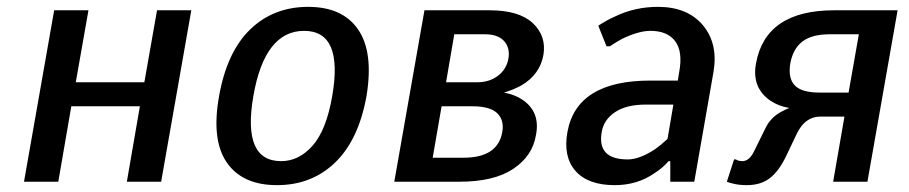

<svg xmlns="http://www.w3.org/2000/svg" viewBox="-20 -530 2650 560"><path d="M50 0 138 -500H238L201 -290H401L438 -500H538L450 0H350L388 -220H188L150 0Z M619 -250Q642 -379 710 -444.5Q778 -510 879 -510Q979 -510 1024.5 -444Q1070 -378 1049 -250Q1026 -122 957.5 -56Q889 10 788 10Q687 10 641.5 -56Q596 -122 619 -250ZM800 -60Q852 -60 892 -105.5Q932 -151 949 -250Q982 -440 867 -440Q752 -440 719 -250Q686 -60 800 -60Z M1130 0 1218 -500H1408Q1494 -500 1534 -462.5Q1574 -425 1565 -370Q1555 -313 1501 -281Q1477 -268 1450 -260Q1482 -254 1504 -239Q1557 -203 1543 -135Q1533 -75 1477 -37.5Q1421 0 1320 0ZM1281 -290H1371Q1408 -290 1433 -309.5Q1458 -329 1463 -360Q1468 -391 1450 -410.5Q1432 -430 1395 -430H1305ZM1242 -70H1332Q1432 -70 1445 -145Q1451 -180 1430 -200Q1409 -220 1358 -220H1268Z M1773 10Q1695 10 1658.5 -31.5Q1622 -73 1635 -145Q1662 -295 1877 -295H1957L1961 -320Q1972 -379 1949.5 -409.5Q1927 -440 1877 -440Q1843 -440 1795 -417Q1773 -405 1759 -395H1749L1725 -455Q1749 -471 1774 -482Q1832 -510 1899 -510Q1985 -510 2030 -456.5Q2075 -403 2061 -320L2005 0H1935V-60H1930Q1913 -40 1889 -25Q1839 10 1773 10ZM1811 -65Q1845 -65 1891 -95Q1909 -108 1927 -125L1944 -225H1864Q1807 -225 1774 -203Q1741 -181 1735 -145Q1721 -65 1811 -65Z M2158 10Q2134 10 2116 5Q2110 4 2100 0L2121 -65H2126L2132 -62Q2140 -60 2145 -60Q2166 -60 2180 -90L2212 -155Q2226 -185 2255 -202Q2273 -212 2282 -215Q2249 -221 2226 -237Q2172 -275 2185 -345Q2213 -500 2413 -500H2598L2510 0H2410L2443 -190H2373Q2328 -190 2304 -140L2273 -75Q2252 -31 2225.5 -10.5Q2199 10 2158 10ZM2370 -260H2455L2485 -430H2400Q2348 -430 2320.5 -409Q2293 -388 2285 -345Q2278 -302 2298 -281Q2318 -260 2370 -260Z"/></svg>

Font: Scada
Style: Italic
Weight: 400
Italic angle: -10°
Designer: Jovanny Lemonad
Foundry: Jovanny Lemonad
Version: Version 4.100;PS 004.100;hotconv 1.0.88;makeotf.lib2.5.64775